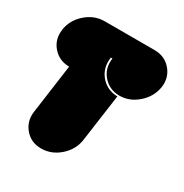

<svg xmlns="http://www.w3.org/2000/svg" viewBox="-202 -1076 1180 1228"><g transform="rotate(30 387.5 -462.0)"><path d="M744.1 -733.4Q732.4 -658.2 671.9 -604.5Q611.3 -550.8 536.1 -550.8Q460.9 -551.8 415 -605.5Q369.1 -658.2 379.9 -734.4Q376 -734.4 368.2 -734.4Q356.4 -655.3 403.3 -598.6Q451.2 -542 528.3 -540Q512.7 -422.9 479.5 -190.4Q468.8 -115.2 408.2 -61.5Q347.7 -7.8 271.5 -7.8Q196.3 -7.8 151.4 -61.5Q105.5 -115.2 116.2 -190.4Q132.8 -310.5 166 -550.8Q90.8 -551.8 44.9 -605.5Q7.8 -648.4 7.8 -707Q7.8 -719.7 9.8 -734.4Q20.5 -808.6 81.1 -862.3Q141.6 -916 217.8 -916Q340.8 -916 587.9 -916Q663.1 -915 708 -862.3Q746.1 -818.4 746.1 -760.7Q746.1 -747.1 744.1 -733.4Z"/></g></svg>

Font: Superfatty Italic
Style: Italic
Weight: 400
Version: Version 1.0